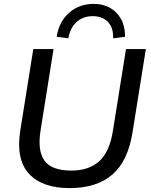

<svg xmlns="http://www.w3.org/2000/svg" viewBox="-20 -957 775 986"><path d="M61 0ZM337 9Q197 9 129 -64.5Q61 -138 84 -286L151 -705H255L188 -285Q172 -183 208.5 -132Q245 -81 347 -81Q436 -81 489.5 -129Q543 -177 560 -286L627 -705H729L661 -280Q638 -131 557.5 -61Q477 9 337 9ZM331 -760 271 -768Q283 -846 335 -891.5Q387 -937 461 -937Q534 -937 578.5 -890.5Q623 -844 622 -768L561 -760Q563 -814 534.5 -844Q506 -874 456 -874Q407 -874 373.5 -844Q340 -814 331 -760Z"/></svg>

Font: Winston Medium
Style: Italic
Weight: 500
Italic angle: -9°
Designer: Original fonts by Vernon Adams / Changes by Cristiano Sobral
Foundry: Original fonts by Vernon Adams / Changes by Cristiano Sobral
Version: Version 2.503;July 17, 2020;FontCreator 13.0.0.2655 64-bit